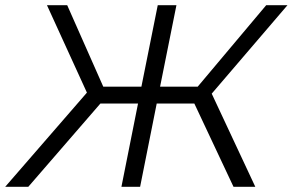

<svg xmlns="http://www.w3.org/2000/svg" viewBox="-50 -720 1128 740"><path d="M766 -359 934 0H850L699 -321H554L490 0H418L482 -321H337L59 0H-30L285 -363L131 -700H209L348 -386H495L558 -700H630L567 -386H712L976 -700H1058Z"/></svg>

Font: Montserrat Alternates
Style: Italic
Weight: 400
Italic angle: -11.3°
Designer: Julieta Ulanovsky
Foundry: Julieta Ulanovsky
Version: Version 7.200